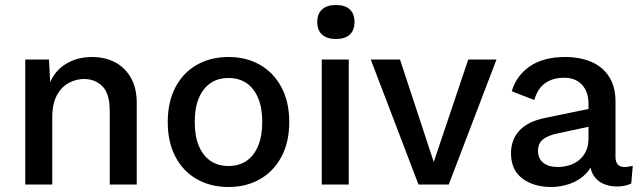

<svg xmlns="http://www.w3.org/2000/svg" viewBox="-20 -738 2556 768"><path d="M81 0V-500H176L183 -364L169 -377Q188 -445 236 -477.5Q284 -510 348 -510Q399 -510 439 -489.5Q479 -469 503 -428Q527 -387 527 -325V0H419V-293Q419 -364 389.5 -393Q360 -422 316 -422Q285 -422 255.5 -406.5Q226 -391 207.5 -357Q189 -323 189 -268V0Z M894 -510Q965 -510 1019.5 -479Q1074 -448 1105.5 -389.5Q1137 -331 1137 -250Q1137 -169 1105.5 -110.5Q1074 -52 1019.5 -21Q965 10 894 10Q823 10 768 -21Q713 -52 682 -110.5Q651 -169 651 -250Q651 -331 682 -389.5Q713 -448 768 -479Q823 -510 894 -510ZM894 -426Q852 -426 822 -405.5Q792 -385 775.5 -346Q759 -307 759 -250Q759 -193 775.5 -154Q792 -115 822 -94.5Q852 -74 894 -74Q936 -74 966 -94.5Q996 -115 1012.5 -154.5Q1029 -194 1029 -250Q1029 -307 1012.5 -346Q996 -385 966 -405.5Q936 -426 894 -426Z M1375 -500V0H1267V-500ZM1324 -582Q1288 -582 1268.5 -599.5Q1249 -617 1249 -650Q1249 -683 1268.5 -700.5Q1288 -718 1324 -718Q1360 -718 1379 -700.5Q1398 -683 1398 -650Q1398 -617 1379 -599.5Q1360 -582 1324 -582Z M1853 -500H1966L1775 0H1654L1463 -500H1580L1715 -90Z M2334 -322Q2334 -371 2308 -399Q2282 -427 2236 -427Q2192 -427 2161.5 -406Q2131 -385 2117 -338L2027 -373Q2045 -435 2099 -472.5Q2153 -510 2241 -510Q2300 -510 2345.5 -490.5Q2391 -471 2416.5 -431Q2442 -391 2442 -332V-110Q2442 -70 2478 -70Q2486 -70 2495 -71.5Q2504 -73 2511 -75L2505 -4Q2495 1 2480.5 4.5Q2466 8 2447 8Q2417 8 2392 -3.5Q2367 -15 2353 -38.5Q2339 -62 2339 -98V-109L2357 -110Q2350 -70 2323.5 -43Q2297 -16 2260 -3Q2223 10 2184 10Q2115 10 2069.5 -24Q2024 -58 2024 -125Q2024 -179 2057.5 -215.5Q2091 -252 2159 -266L2348 -305V-234L2214 -205Q2173 -197 2152.5 -181Q2132 -165 2132 -134Q2132 -104 2153 -87Q2174 -70 2211 -70Q2234 -70 2256 -76.5Q2278 -83 2295.5 -97Q2313 -111 2323.5 -132.5Q2334 -154 2334 -184Z"/></svg>

Font: Kantumruy Pro Medium
Style: Regular
Weight: 500
Designer: Sovichet Tep
Foundry: Sovichet Tep
Version: Version 1.002